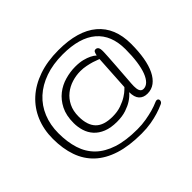

<svg xmlns="http://www.w3.org/2000/svg" viewBox="-132 -679 914 914"><g transform="rotate(-45 325.5 -222.0)"><path d="M515.1 23.4Q494.1 33.2 468.3 41Q446.3 47.9 416.7 53Q387.2 58.1 352.1 58.1Q269 58.1 209.2 39.1Q149.4 20 110.8 -16.1Q72.3 -52.2 54 -104.5Q35.6 -156.7 35.6 -223.1Q35.6 -285.2 57.1 -336.7Q78.6 -388.2 119.4 -425.3Q160.2 -462.4 219 -482.9Q277.8 -503.4 353 -503.4Q483.4 -503.4 551.3 -446Q619.1 -388.7 619.1 -279.8Q619.1 -229 612.1 -187.7Q605 -146.5 590.8 -117.4Q576.7 -88.4 555.7 -72.5Q534.7 -56.6 506.8 -56.6Q480 -56.6 464.8 -73Q449.7 -89.4 449.7 -123.5Q435.5 -106.4 415.5 -93.8Q398.4 -82.5 371.8 -73.5Q345.2 -64.5 309.6 -64.5Q268.1 -64.5 239.3 -76.2Q210.4 -87.9 192.6 -107.7Q174.8 -127.4 166.7 -153.3Q158.7 -179.2 158.7 -207Q158.7 -257.3 176.5 -292.5Q194.3 -327.6 222.4 -349.6Q250.5 -371.6 285.2 -381.3Q319.8 -391.1 353.5 -391.1Q382.8 -391.1 403.6 -385.7Q424.3 -380.4 438 -373.5Q454.1 -365.7 463.9 -356.4Q466.3 -368.7 469.7 -375Q473.1 -381.3 481 -381.3Q489.3 -381.3 494.4 -374.8Q499.5 -368.2 499.5 -350.6Q499.5 -347.7 499.3 -339.6Q499 -331.5 497.8 -311.3Q496.6 -291 494.1 -255.4Q491.7 -219.7 487.3 -161.6Q486.8 -155.3 486.1 -146.5Q485.4 -137.7 485.4 -127.9Q485.4 -120.1 486.3 -112.5Q487.3 -105 489.7 -99.1Q492.2 -93.3 497.1 -89.6Q502 -85.9 509.3 -85.9Q525.9 -85.9 539.3 -99.1Q552.7 -112.3 562.3 -137.2Q571.8 -162.1 576.9 -198.2Q582 -234.4 582 -280.8Q582 -376 524.2 -425.3Q466.3 -474.6 353 -474.6Q287.1 -474.6 235.1 -456.3Q183.1 -438 147.2 -405Q111.3 -372.1 92.3 -325.7Q73.2 -279.3 73.2 -223.1Q73.2 -164.1 88.1 -117.2Q103 -70.3 136.2 -37.8Q169.4 -5.4 222.7 12Q275.9 29.3 353 29.3Q384.3 29.3 412.1 24.4Q439.9 19.5 460.9 13.7Q485.4 6.8 506.3 -2.4Q508.8 -3.4 510.7 -3.9Q512.7 -4.4 514.6 -4.4Q520.5 -4.4 523.4 -1Q526.4 2.4 526.4 7.3Q526.4 11.7 523.7 16.4Q521 21 515.1 23.4ZM461.4 -335Q445.8 -341.3 428.7 -346.7Q414.1 -351.1 395 -355Q376 -358.9 356.4 -358.9Q327.1 -358.9 298.8 -350.1Q270.5 -341.3 247.8 -323.2Q225.1 -305.2 211.2 -277.3Q197.3 -249.5 197.3 -211.4Q197.3 -153.8 224.9 -125.2Q252.4 -96.7 312 -96.7Q344.7 -96.7 370.6 -106Q396.5 -115.2 414.3 -126.7Q432.1 -138.2 441.4 -147.5L450.7 -156.7Z"/></g></svg>

Font: Gruppo
Style: Regular
Weight: 400
Foundry: Vernon Adams
Version: Version 1.000